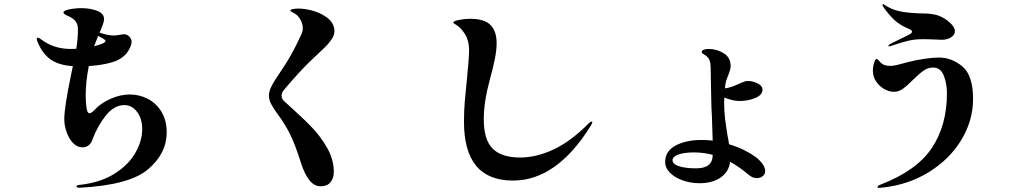

<svg xmlns="http://www.w3.org/2000/svg" viewBox="-20 -860 5040 941"><path d="M797 -211Q797 -108 706 -30.5Q615 47 373 60H369Q355 60 355 54Q355 50 360 48Q365 46 371 46Q472 35 541 -8.5Q610 -52 643.5 -111Q677 -170 677 -227Q677 -279 651.5 -312Q626 -345 590 -345Q539 -345 498 -293Q457 -241 433 -176Q427 -157 414 -147.5Q401 -138 385 -138Q357 -138 336 -161Q317 -182 306 -214Q295 -246 295 -276Q295 -335 329 -497L337 -536Q268 -540 227.5 -569Q187 -598 164 -655Q160 -664 160 -668Q160 -675 166 -675Q171 -675 183 -666Q244 -620 327 -620Q343 -620 354 -621Q362 -670 362 -716Q362 -742 349 -757.5Q336 -773 308 -784Q291 -792 291 -799Q291 -808 319 -814Q347 -820 379 -820Q422 -820 456 -807Q490 -794 490 -766Q490 -749 468 -700Q510 -686 537 -686Q551 -686 565.5 -689Q580 -692 588 -692Q604 -692 614.5 -680Q625 -668 625 -656Q625 -637 608 -609.5Q591 -582 556 -565Q536 -555 498 -547Q460 -539 415 -536Q400 -457 400 -391Q400 -359 404 -332Q408 -305 418 -305Q428 -305 443 -321Q472 -353 520.5 -375Q569 -397 616 -397Q663 -397 704.5 -375.5Q746 -354 771.5 -312Q797 -270 797 -211ZM441 -633Q477 -643 489 -650Q497 -655 497 -659Q497 -663 491 -667Q479 -675 461 -684Z M1457 -56Q1425 -157 1400 -205.5Q1375 -254 1347 -292Q1321 -327 1309.5 -349Q1298 -371 1298 -391Q1298 -410 1307.5 -431Q1317 -452 1338 -483Q1383 -549 1406 -590.5Q1429 -632 1441.5 -659Q1454 -686 1458 -694Q1464 -708 1464 -721Q1464 -744 1451.5 -765.5Q1439 -787 1420 -796Q1403 -805 1403 -808Q1403 -813 1415.5 -815.5Q1428 -818 1443 -818Q1473 -818 1509 -808.5Q1545 -799 1577 -778Q1598 -764 1608.5 -746Q1619 -728 1619 -708Q1619 -690 1610 -675Q1599 -657 1587 -643.5Q1575 -630 1551 -608Q1506 -566 1492 -552Q1439 -499 1372 -420Q1360 -405 1360 -391Q1360 -375 1375 -362L1397 -342Q1463 -283 1507 -237.5Q1551 -192 1583.5 -135Q1616 -78 1616 -18Q1616 14 1599.5 33.5Q1583 53 1552 53Q1519 53 1495.5 22Q1472 -9 1457 -56Z M2254 -263Q2254 -317 2258 -364Q2262 -411 2269 -478Q2279 -578 2279 -615Q2279 -660 2259 -692.5Q2239 -725 2213 -740Q2208 -743 2205 -745Q2202 -747 2202 -750Q2202 -757 2231 -762.5Q2260 -768 2283 -768Q2354 -768 2384 -737.5Q2414 -707 2414 -649Q2414 -615 2405.5 -572Q2397 -529 2381 -471Q2351 -361 2351 -276Q2351 -175 2394.5 -131.5Q2438 -88 2530 -88Q2608 -88 2692 -127Q2776 -166 2863 -253Q2874 -264 2881 -264Q2883 -264 2883 -262Q2883 -256 2873 -240Q2707 25 2494 25Q2254 25 2254 -263Z M3730 -22Q3730 -6 3718 3.5Q3706 13 3690 13Q3669 13 3651 -2Q3601 -44 3558 -67Q3553 -19 3512.5 9.5Q3472 38 3408 38Q3366 38 3327 24.5Q3288 11 3264 -13Q3240 -37 3240 -66Q3240 -120 3291.5 -147Q3343 -174 3418 -174Q3446 -174 3473 -171L3472 -200Q3472 -209 3470 -259L3469 -294Q3466 -335 3466 -368Q3466 -398 3464 -462L3463 -526Q3463 -553 3456.5 -567Q3450 -581 3434 -591Q3427 -595 3423 -598.5Q3419 -602 3419 -606Q3420 -613 3429.5 -616.5Q3439 -620 3453 -620Q3493 -620 3527 -599Q3561 -578 3561 -536Q3561 -521 3549 -491Q3537 -463 3535 -445L3533 -427Q3561 -430 3601 -449Q3624 -459 3631 -461Q3639 -463 3646 -463Q3670 -463 3693.5 -451Q3717 -439 3717 -421Q3717 -394 3681 -379.5Q3645 -365 3606 -365Q3571 -365 3530 -382Q3529 -373 3529 -357Q3529 -315 3533.5 -279Q3538 -243 3546 -193Q3549 -182 3553 -153Q3594 -141 3627.5 -124Q3661 -107 3683 -91Q3705 -74 3717.5 -56Q3730 -38 3730 -22ZM3473 -101Q3429 -113 3381 -113Q3333 -113 3304.5 -102.5Q3276 -92 3276 -75Q3276 -56 3307 -45.5Q3338 -35 3392 -35Q3473 -35 3473 -101Z M4334 -635Q4334 -639 4344 -645Q4393 -670 4437 -691Q4450 -698 4450 -705Q4450 -709 4444.5 -713Q4439 -717 4433 -719.5Q4427 -722 4422 -724Q4389 -739 4365 -760.5Q4341 -782 4312 -822Q4305 -832 4305 -836Q4305 -840 4308 -840Q4310 -840 4325 -830Q4341 -821 4352.5 -816Q4364 -811 4384 -806Q4407 -800 4445 -797Q4483 -794 4509 -794Q4524 -794 4544 -791.5Q4564 -789 4578 -784Q4609 -773 4634.5 -750Q4660 -727 4660 -707Q4660 -689 4641 -677Q4622 -665 4596 -665L4548 -667L4506 -668Q4467 -668 4436.5 -661.5Q4406 -655 4350 -636Q4343 -633 4338 -633Q4334 -633 4334 -635ZM4287 61Q4281 61 4281 56Q4281 53 4285 50Q4289 47 4295 45Q4472 -23 4546.5 -134Q4621 -245 4621 -403Q4621 -450 4605.5 -489.5Q4590 -529 4553 -529Q4528 -529 4506 -513.5Q4484 -498 4455 -469Q4425 -439 4404.5 -424.5Q4384 -410 4361 -410Q4338 -410 4314 -423.5Q4290 -437 4274 -460.5Q4258 -484 4258 -514Q4258 -533 4264 -552Q4270 -571 4275 -571Q4281 -571 4291 -559Q4302 -546 4314 -541.5Q4326 -537 4344 -537Q4364 -537 4412 -551L4435 -557Q4471 -566 4512 -572Q4553 -578 4582 -578Q4644 -578 4696.5 -534.5Q4749 -491 4749 -375Q4749 -270 4692 -175Q4635 -80 4532.5 -16.5Q4430 47 4299 60Z"/></svg>

Font: Shippori Mincho ExtraBold
Style: Regular
Weight: 800
Designer: FONTDASU
Foundry: FONTDASU / Google Inc. / but / Adobe
Version: Version 3.110; ttfautohint (v1.8.3)